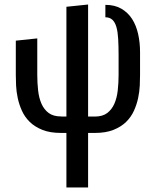

<svg xmlns="http://www.w3.org/2000/svg" viewBox="-20 -580 690 850"><path d="M50 -400 145 -410V-248.5Q145 -212.5 148.8 -179.2Q152.5 -146 163.8 -120.5Q175 -95 195.5 -79.8Q216 -64.5 250 -64.5Q251.5 -64 254.5 -64H274V-550L370 -560V-64H400Q434 -64 454.5 -79.5Q475 -95 486.2 -120.5Q497.5 -146 501.2 -179.2Q505 -212.5 505 -248.5V-336Q505 -376 503.2 -407.2Q501.5 -438.5 495.5 -459.8Q489.5 -481 477.8 -492.2Q466 -503.5 446.5 -503.5V-558.5Q488 -558.5 517.2 -541.5Q546.5 -524.5 564.8 -496Q583 -467.5 591.5 -429.5Q600 -391.5 600 -349.5V-247.5Q600 -227.5 598.8 -201Q597.5 -174.5 591.5 -146Q585.5 -117.5 573 -89.8Q560.5 -62 538.2 -40.2Q516 -18.5 482.2 -5Q448.5 8.5 400 8.5H370V250H274V8.5H250Q201.5 8.5 167.8 -5Q134 -18.5 111.8 -40.2Q89.5 -62 77 -89.8Q64.5 -117.5 58.5 -146Q52.5 -174.5 51.2 -201Q50 -227.5 50 -247.5Z"/></svg>

Font: B612 Mono
Style: Regular
Weight: 400
Version: Version 1.005